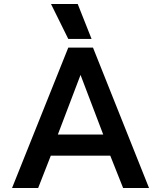

<svg xmlns="http://www.w3.org/2000/svg" viewBox="-20 -936 802 956"><path d="M234 -916H367L436 -742H320ZM320 -699H443L722 0H593L529 -161H233L170 0H40ZM494 -266 381 -563 268 -266Z"/></svg>

Font: Prompt Medium
Style: Regular
Weight: 500
Designer: Katatrad Team
Foundry: CadsonDemak
Version: Version 1.001